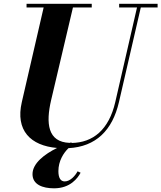

<svg xmlns="http://www.w3.org/2000/svg" viewBox="-20 -770 854 1016"><path d="M406.5 144 390.5 136.5C379 158.5 352.5 190 322.5 190C301 190 289 172 289 135.5C289 82 316 39.5 342.5 14C487.5 6.5 575 -80.5 609.5 -230L725 -730.5H814V-750H610.5V-730.5H705L590 -230C556 -82.5 471.5 -15 359 -13.5L357.5 -16.5C354.5 -16 351.5 -15 348.5 -14C232 -18 222 -117.5 250.5 -240L366 -730.5H465.5V-750H120.5V-730.5H211L95.5 -230C60.5 -79.5 142 1 282 13C216 45.5 152 94 152 151.5C152 206.5 205 226.5 266 226.5C352.5 226.5 391.5 172 406.5 144Z"/></svg>

Font: Bodoni* 11pt
Style: Bold Italic
Weight: 700
Italic angle: -13°
Version: Version 2.3